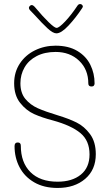

<svg xmlns="http://www.w3.org/2000/svg" viewBox="-20 -932 544 950"><path d="M52 -209Q52 -227 68 -227Q83 -227 83 -211Q83 -128 130.5 -80.5Q178 -33 265 -33Q337 -33 380 -68Q423 -103 423 -168Q423 -236 378 -273.5Q333 -311 242 -336Q188 -350 149 -367.5Q110 -385 80 -422.5Q50 -460 50 -520Q50 -575 78 -617.5Q106 -660 153 -683Q200 -706 255 -706Q319 -706 362.5 -680Q406 -654 427 -611.5Q448 -569 448 -519Q448 -513 444.5 -508.5Q441 -504 433 -504Q417 -504 417 -519Q417 -588 371.5 -631.5Q326 -675 255 -675Q201 -675 161.5 -654.5Q122 -634 101.5 -598.5Q81 -563 81 -520Q81 -472 105.5 -442.5Q130 -413 167 -396.5Q204 -380 267 -361Q320 -345 358.5 -326Q397 -307 425.5 -268.5Q454 -230 454 -169Q454 -92 401.5 -47Q349 -2 265 -2Q197 -2 149 -30Q101 -58 76.5 -105Q52 -152 52 -209ZM390 -900Q390 -897 386 -891Q355 -844 319 -805.5Q283 -767 259 -767Q242 -767 215 -792Q188 -817 153 -856L129 -881Q123 -887 123 -893Q123 -898 127.5 -902.5Q132 -907 137 -907Q145 -907 157 -892Q192 -850 221 -822Q250 -794 260 -794Q272 -794 302 -825.5Q332 -857 364 -905Q369 -912 377 -912Q382 -912 386 -908Q390 -904 390 -900Z"/></svg>

Font: Mali ExtraLight
Style: Regular
Weight: 275
Version: Version 1.000; ttfautohint (v1.6)